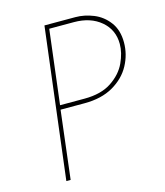

<svg xmlns="http://www.w3.org/2000/svg" viewBox="-106 -783 743 864"><g transform="rotate(-15 265.0 -351.0)"><path d="M326 -702Q368 -702 410 -685Q452 -668 480 -630.5Q508 -593 508 -536Q508 -480 481 -430Q454 -380 399.5 -348.5Q345 -317 266 -317H154L116 0H96L182 -702ZM271 -337Q349 -337 397.5 -369.5Q446 -402 467 -447.5Q488 -493 488 -534Q488 -600 439.5 -641Q391 -682 314 -682H199L157 -337Z"/></g></svg>

Font: Josefin Sans Thin
Style: Italic
Weight: 200
Italic angle: -7°
Designer: Santiago Orozco
Foundry: Typemade
Version: Version 2.000